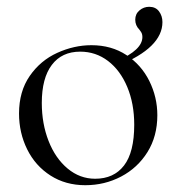

<svg xmlns="http://www.w3.org/2000/svg" viewBox="-20 -532 519 565"><path d="M36 -198Q36 -263 67.5 -308.5Q99 -354 148.5 -376.5Q198 -399 249 -399Q308 -399 352 -370Q396 -341 419.5 -293.5Q443 -246 443 -193Q443 -131 414 -84.5Q385 -38 336.5 -12.5Q288 13 231 13Q173 13 128.5 -15.5Q84 -44 60 -92.5Q36 -141 36 -198ZM375 -165Q375 -227 354.5 -276Q334 -325 298 -352.5Q262 -380 216 -380Q162 -380 132.5 -341Q103 -302 103 -229Q103 -168 123 -117Q143 -66 179 -36Q215 -6 260 -6Q315 -6 345 -45Q375 -84 375 -165ZM399 -423Q399 -432 395 -438Q391 -444 390 -445Q378 -457 378 -474Q378 -491 390.5 -501.5Q403 -512 419 -512Q438 -512 448 -498.5Q458 -485 458 -467Q458 -392 328 -339L325 -353Q399 -385 399 -423Z"/></svg>

Font: Cormorant Infant
Style: Regular
Weight: 400
Designer: Christian Thalmann (Catharsis Fonts)
Foundry: Catharsis Fonts
Version: Version 4.000